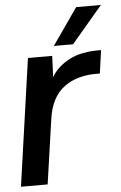

<svg xmlns="http://www.w3.org/2000/svg" viewBox="-54 -788 521 827"><g transform="rotate(-5 207.0 -375.0)"><path d="M279.8 -591.8H196.8L307.1 -750H414.1ZM397.9 -556.2 383.8 -456.1Q289.6 -460 230.2 -416.5Q170.9 -373 158.2 -277.8L118.2 0H2.9L81.1 -549.8H186L182.1 -458Q206.1 -501 259 -529.5Q312 -558.1 397.9 -556.2Z"/></g></svg>

Font: Oakes Grotesk
Style: Medium Italic
Weight: 500
Designer: Samuel Oakes
Foundry: Samuel Oakes
Version: Version 1.0 | wf-rip DC20170320